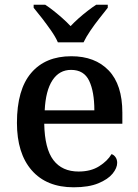

<svg xmlns="http://www.w3.org/2000/svg" viewBox="-20 -786 587 816"><path d="M293 10Q178 10 115 -62Q52 -134 52 -264Q52 -405 112.5 -476Q173 -547 283 -547Q384 -547 442 -486.5Q500 -426 500 -307V-260H168Q170 -154 207 -105.5Q244 -57 314 -57Q366 -57 401.5 -79.5Q437 -102 454 -131Q464 -128 471 -118Q478 -108 478 -94Q478 -72 458.5 -48Q439 -24 398 -7Q357 10 293 10ZM381 -317Q381 -396 359 -442.5Q337 -489 282 -489Q232 -489 203 -445Q174 -401 170 -317ZM226 -606Q216 -629 197.5 -655.5Q179 -682 159 -708Q139 -734 123 -753V-766H172Q189 -755 208.5 -739.5Q228 -724 246.5 -707.5Q265 -691 280 -675Q295 -691 313.5 -707.5Q332 -724 352 -739.5Q372 -755 389 -766H438V-753Q423 -734 402.5 -708Q382 -682 364 -655.5Q346 -629 335 -606Z"/></svg>

Font: Noto Rashi Hebrew Medium
Style: Regular
Weight: 500
Version: Version 1.006